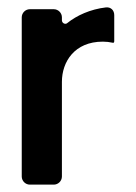

<svg xmlns="http://www.w3.org/2000/svg" viewBox="-20 -501 368 521"><path d="M290 -389V-460C290 -473 281 -482 268 -481C225 -476 188 -459 162 -438C157 -434 148 -438 148 -446V-454C148 -466 138 -476 126 -476H61C49 -476 39 -466 39 -454V-22C39 -10 49 0 61 0H126C138 0 148 -10 148 -22V-279C148 -333 182 -388 259 -388C268 -388 277 -387 286 -385C288 -384 290 -386 290 -389Z"/></svg>

Font: DIN Rundschrift
Style: Mittel
Weight: 400
Version: Version 1.027